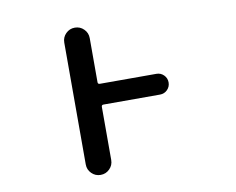

<svg xmlns="http://www.w3.org/2000/svg" viewBox="-79 -859 1159 943"><g transform="rotate(-10 500.0 -388.0)"><path d="M286.1 -84V-691.4Q286.1 -717.8 304.7 -736.3Q323.2 -754.9 349.6 -754.9Q376 -754.9 394.5 -736.3Q413.1 -717.8 413.1 -691.4V-471.7Q413.1 -461.9 422.9 -461.9H705.1Q726.6 -461.9 741.7 -446.8Q756.8 -431.6 756.8 -410.2Q756.8 -388.7 741.7 -373.5Q726.6 -358.4 705.1 -358.4H422.9Q413.1 -358.4 413.1 -348.6V-84Q413.1 -57.6 394.5 -39.1Q376 -20.5 349.6 -20.5Q323.2 -20.5 304.7 -39.1Q286.1 -57.6 286.1 -84Z"/></g></svg>

Font: Rounded-X Mgen+ 1mn medium
Style: Regular
Weight: 500
Designer: [Source Han Sans]
Ryoko NISHIZUKA  (kana & ideographs); Paul D. Hunt (Latin, Greek & Cyrillic); Wenlong ZHANG  (bopomofo
Version: Version 1.059.20150602